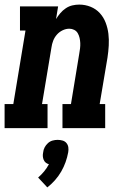

<svg xmlns="http://www.w3.org/2000/svg" viewBox="-35 -558 555 836"><path d="M-15 0V-105H23L76 -425H52V-530H218L209 -475Q217 -488 227.5 -500.5Q238 -513 251.5 -522Q265 -531 280 -534.5Q295 -538 310 -538Q336 -538 359.5 -528.5Q383 -519 399.5 -501Q416 -483 425 -459.5Q434 -436 437 -411Q440 -386 438.5 -359.5Q437 -333 433 -307L399 -105H423V0H237V-105H274L310 -324Q310 -324 310 -324Q310 -324 310 -324Q312 -335 313.5 -347Q315 -359 314.5 -370.5Q314 -382 311.5 -393Q309 -404 303.5 -413.5Q298 -423 288 -428Q278 -433 267 -433Q252 -433 237.5 -426Q223 -419 212.5 -407Q202 -395 196.5 -380.5Q191 -366 189 -351L148 -105H172V0ZM171 258 131 215Q145 203 157 188.5Q169 174 178 157Q170 155 164 150Q158 145 155 137.5Q152 130 151.5 122Q151 114 153 105Q154 94 159.5 83.5Q165 73 174 65Q183 57 194 54Q205 51 216 51Q227 51 237.5 54Q248 57 254.5 65Q261 73 262.5 83.5Q264 94 262 105Q258 127 250.5 148Q243 169 231.5 189Q220 209 204.5 226.5Q189 244 171 258Z"/></svg>

Font: Iosevka Curly Slab XBdObl
Style: Regular
Weight: 800
Italic angle: -9°
Monospace: yes
Designer: Belleve Invis
Foundry: Belleve Invis
Version: Version 11.1.0; ttfautohint (v1.8.3)